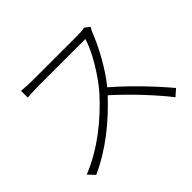

<svg xmlns="http://www.w3.org/2000/svg" viewBox="-147 -933 1192 1192"><g transform="rotate(-45 449.5 -336.5)"><path d="M64 -33 104 10C259 -59 394 -171 504 -289C609 -196 725 -70 793 17L836 -21C767 -104 646 -233 537 -326C609 -414 677 -539 712 -631C715 -640 725 -657 730 -664L697 -690C684 -686 665 -684 639 -684H234C203 -684 149 -689 143 -689V-630C147 -630 202 -634 234 -634H653C627 -544 546 -414 477 -335C369 -215 225 -97 64 -33Z"/></g></svg>

Font: GenEiGothic-pro-Light
Style: Regular
Weight: 300
Designer: Ryoko NISHIZUKA (kana & ideographs); Paul D. Hunt (Latin, Greek & Cyrillic); Wenlong ZHANG (bopomofo); Sandoll Communica
Foundry: Adobe Systems Incorporated; o_tamon
Version: Version 1.000.140830